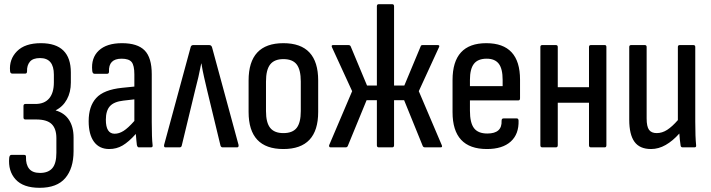

<svg xmlns="http://www.w3.org/2000/svg" viewBox="-20 -703 3392 916"><path d="M169 193Q91 193 54.5 153Q18 113 24 49Q26 36 34 36H96Q105 36 104 47Q103 82 119 102Q135 122 171 122Q210 122 229.5 99.5Q249 77 249 26V-44Q249 -89 226.5 -111Q204 -133 153 -133H101Q92 -133 92 -143V-197Q92 -207 101 -207H149Q192 -207 214.5 -233.5Q237 -260 237 -310V-347Q237 -426 171 -426Q137 -426 122.5 -408.5Q108 -391 109 -363Q109 -352 101 -352H38Q29 -352 28 -364Q23 -420 61 -458.5Q99 -497 175 -497Q318 -497 318 -357V-309Q318 -263 299 -228.5Q280 -194 246 -177V-176Q288 -164 309.5 -130.5Q331 -97 331 -47V18Q331 100 291.5 146.5Q252 193 169 193Z M501 8Q454 8 428.5 -26.5Q403 -61 403 -125Q403 -196 439 -235.5Q475 -275 562 -284L621 -290V-348Q621 -391 608 -407Q595 -423 560 -423Q497 -423 500 -361Q500 -351 491 -351H431Q421 -351 420 -366Q414 -427 451.5 -462Q489 -497 562 -497Q636 -497 670 -462.5Q704 -428 704 -349V-121Q704 -82 705 -55Q706 -28 708 -11Q710 0 700 0H642Q636 0 633 -11Q632 -20 630.5 -34.5Q629 -49 628 -64Q594 -26 565 -9Q536 8 501 8ZM485 -132Q485 -65 527 -65Q548 -65 569.5 -78.5Q591 -92 621 -126V-229L569 -223Q524 -218 504.5 -196.5Q485 -175 485 -132Z M769 0Q761 0 763 -12L889 -476Q891 -488 902 -488H978Q989 -488 992 -476L1118 -12Q1120 0 1111 0H1042Q1035 0 1032 -8L968 -273Q961 -303 953.5 -335.5Q946 -368 941 -400H940Q934 -368 926.5 -335.5Q919 -303 911 -273L847 -8Q845 0 837 0Z M1332 8Q1166 8 1166 -169V-319Q1166 -497 1332 -497Q1498 -497 1498 -319V-169Q1498 8 1332 8ZM1332 -68Q1376 -68 1395.5 -93Q1415 -118 1415 -173V-314Q1415 -370 1395.5 -395.5Q1376 -421 1332 -421Q1289 -421 1269 -395.5Q1249 -370 1249 -314V-173Q1249 -118 1269 -93Q1289 -68 1332 -68Z M1557 0Q1552 0 1550.5 -4Q1549 -8 1551 -12L1660 -268L1564 -477Q1559 -488 1569 -488H1642Q1650 -488 1653 -482L1731 -295H1778V-673Q1778 -683 1787 -683H1851Q1860 -683 1860 -673V-295H1909L1987 -482Q1988 -488 1997 -488H2068Q2080 -488 2074 -477L1978 -268L2087 -12Q2093 0 2082 0H2008Q2000 0 1997 -6L1908 -225H1860V-10Q1860 0 1851 0H1787Q1778 0 1778 -10V-225H1729L1639 -6Q1636 0 1629 0Z M2303 8Q2139 8 2139 -168V-321Q2139 -497 2300 -497Q2461 -497 2461 -323V-234Q2461 -224 2453 -224H2222V-175Q2222 -117 2241.5 -91.5Q2261 -66 2305 -66Q2376 -66 2373 -127Q2373 -138 2382 -138H2446Q2453 -138 2454 -128Q2456 -63 2416.5 -27.5Q2377 8 2303 8ZM2222 -292H2378V-322Q2378 -375 2359.5 -399Q2341 -423 2302 -423Q2260 -423 2241 -398.5Q2222 -374 2222 -322Z M2567 0Q2558 0 2558 -10V-479Q2558 -488 2567 -488H2632Q2641 -488 2641 -479V-287H2790V-479Q2790 -488 2799 -488H2865Q2873 -488 2873 -479V-10Q2873 0 2865 0H2799Q2790 0 2790 -10V-213H2641V-10Q2641 0 2632 0Z M3086 8Q3032 8 3007 -26.5Q2982 -61 2982 -132V-479Q2982 -488 2991 -488H3056Q3065 -488 3065 -479V-138Q3065 -99 3076.5 -83.5Q3088 -68 3113 -68Q3139 -68 3163 -83.5Q3187 -99 3214 -130V-479Q3214 -488 3223 -488H3288Q3297 -488 3297 -479V-122Q3297 -85 3298 -58Q3299 -31 3301 -11Q3303 0 3293 0H3237Q3228 0 3227 -9Q3223 -35 3221 -66Q3190 -31 3156 -11.5Q3122 8 3086 8Z"/></svg>

Font: Sofia Sans Condensed Medium
Style: Regular
Weight: 500
Designer: Botio Nikoltchev, Ani Petrova
Foundry: lettersoup
Version: Version 4.101; ttfautohint (v1.8.4.7-5d5b)